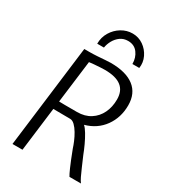

<svg xmlns="http://www.w3.org/2000/svg" viewBox="-233 -1100 1078 1214"><g transform="rotate(30 306.5 -492.5)"><path d="M132 0H59L152 -747H189Q216.5 -747 246.5 -749Q276.5 -751 302 -753Q327.5 -755 341 -755Q453 -755 512 -709.5Q571 -664 571 -577Q571 -488 523 -421.2Q475 -354.5 390 -331Q404.5 -318.5 421.8 -289.8Q439 -261 454.8 -227Q470.5 -193 481 -165Q499 -123.5 513 -90.8Q527 -58 538.2 -35Q549.5 -12 559 0H475Q470.5 -7 464.5 -19.2Q458.5 -31.5 450 -50.8Q441.5 -70 430.2 -98Q419 -126 404 -165Q398 -184.5 387 -210.8Q376 -237 361.2 -262Q346.5 -287 329.5 -303.5Q312.5 -320 295 -320L172 -321ZM311 -379Q368 -379 408.2 -404.8Q448.5 -430.5 469.8 -474.8Q491 -519 491 -574Q491 -636.5 451.2 -667.2Q411.5 -698 331 -698Q319 -698 297.8 -696.8Q276.5 -695.5 254.5 -693.8Q232.5 -692 219 -690L180 -380Q191.5 -379.5 221 -379.2Q250.5 -379 311 -379ZM369 -985Q412.5 -985 447.5 -960.8Q482.5 -936.5 501 -898Q519.5 -859.5 513 -817H463Q463 -863 438 -896.5Q413 -930 367 -930Q335 -930 311.2 -912.8Q287.5 -895.5 273.2 -869.5Q259 -843.5 255 -817H206Q206 -864 229 -902Q252 -940 289.2 -962.5Q326.5 -985 369 -985Z"/></g></svg>

Font: Merriweather Sans Variable Regular
Style: Italic
Weight: 300
Italic angle: -8°
Designer: Eben Sorkin
Foundry: Eben Sorkin
Version: Version 2.001